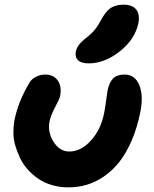

<svg xmlns="http://www.w3.org/2000/svg" viewBox="-20 -811 659 821"><path d="M358.9 -540Q327.6 -540 313.7 -553.5Q299.8 -566.9 304.2 -589.8Q309.1 -618.7 347.2 -647.9Q371.6 -666.5 386.2 -685.1Q400.9 -703.6 417 -733.9Q435.1 -766.1 456.3 -778.6Q477.5 -791 507.8 -791Q545.9 -791 562.3 -770.5Q578.6 -750 571.8 -711.9Q557.1 -642.6 492.2 -591.3Q427.2 -540 358.9 -540ZM272 -9.8Q235.4 -9.8 202.9 -19.3Q170.4 -28.8 145.8 -45.4Q121.1 -62 100.3 -84.5Q79.6 -106.9 67.1 -132.6Q54.7 -158.2 46.1 -186Q37.6 -213.9 37.4 -241.2Q37.1 -268.6 41 -293.9Q58.6 -379.9 106 -457Q114.3 -472.7 133.3 -482.4Q152.3 -492.2 173.8 -492.2Q209 -492.2 227.1 -466.6Q245.1 -440.9 236.8 -398.9Q234.4 -387.7 215.8 -353Q197.3 -318.4 191.9 -292Q182.6 -246.1 209 -204.6Q235.4 -163.1 275.9 -163.1Q326.2 -163.1 368.7 -210Q411.1 -256.8 424.8 -325.2Q429.7 -349.6 433.8 -380.6Q438 -411.6 439.9 -423.8Q446.8 -458.5 463.4 -475.3Q480 -492.2 513.2 -492.2Q556.6 -492.2 575.4 -447.5Q594.2 -402.8 580.1 -332Q566.4 -263.7 542.7 -209.2Q519 -154.8 489.7 -117.9Q460.4 -81.1 424.3 -56.4Q388.2 -31.7 350.6 -20.8Q313 -9.8 272 -9.8Z"/></svg>

Font: Shantell Sans Irregular
Style: Bold Italic
Weight: 700
Italic angle: -11.31°
Designer: Stephen Nixon, Anya Danilova, Shantell Martin
Foundry: Arrow Type
Version: Version 1.006;[9816181b4]